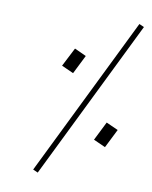

<svg xmlns="http://www.w3.org/2000/svg" viewBox="-82 -774 670 845"><g transform="rotate(10 253.0 -351.0)"><path d="M123 0 472.2 -711.9 494.1 -702.1 145 9.8ZM168.9 -472.2 211.9 -556.2 264.2 -532.2 222.2 -448.2ZM363.8 -175.8 405.8 -259.8 459 -235.8 417 -151.9Z"/></g></svg>

Font: Dihjauti S
Style: Italic
Weight: 400
Italic angle: -9°
Designer: T. Christopher White
Version: Version 3.0.0